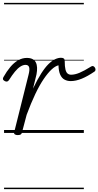

<svg xmlns="http://www.w3.org/2000/svg" viewBox="-28 -918 679 1326"><path d="M94 15Q82 15 74.5 10Q67 5 70 -5L169 -401Q178 -435 173.5 -452.5Q169 -470 148 -470Q131 -470 112.5 -458Q94 -446 75 -423Q56 -400 34 -365Q28 -357 21.5 -355Q15 -353 5 -358Q-6 -364 -7.5 -371Q-9 -378 -4 -386Q18 -425 43 -455Q68 -485 97 -501.5Q126 -518 157 -518Q181 -518 196.5 -510Q212 -502 219.5 -487Q227 -472 228 -451Q229 -430 224 -404L200 -306Q230 -369 256.5 -410.5Q283 -452 307 -475.5Q331 -499 352.5 -509Q374 -519 393 -519Q406 -519 412.5 -514Q419 -509 419 -495Q419 -459 424 -438.5Q429 -418 439 -410Q449 -402 463 -402Q489 -402 520.5 -415Q552 -428 602 -459Q610 -464 616.5 -461Q623 -458 627.5 -451Q632 -444 631.5 -436Q631 -428 625 -424Q577 -391 536.5 -374.5Q496 -358 460 -358Q437 -358 418 -368Q399 -378 388 -402Q377 -426 376 -467Q354 -462 328.5 -438.5Q303 -415 274 -372.5Q245 -330 215.5 -268Q186 -206 156 -125L124 -4Q122 6 115.5 10.5Q109 15 94 15ZM0 378H551V388H0ZM0 -20H551V0H0ZM0 -505H551V-500H0ZM0 -898H551V-888H0Z"/></svg>

Font: Playwrite DE SAS Guides
Style: Regular
Weight: 400
Designer: Veronika Burian, José Scaglione
Foundry: TypeTogether
Version: Version 1.003